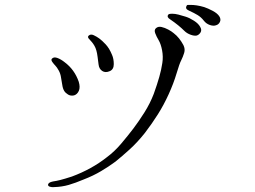

<svg xmlns="http://www.w3.org/2000/svg" viewBox="-20 -780 1040 783"><path d="M861 -677Q872 -680 877 -691Q882 -702 874 -714Q866 -726 847 -736Q828 -746 813 -751Q796 -756 782.5 -758Q769 -760 757 -760Q753 -760 747.5 -760Q742 -760 741 -756Q734 -744 750 -737Q772 -727 786 -718.5Q800 -710 811 -696Q821 -683 836 -678Q851 -673 861 -677ZM782 -635Q792 -638 798 -648Q804 -658 796 -671Q789 -684 771 -695.5Q753 -707 737 -712Q721 -717 707.5 -720.5Q694 -724 682 -724Q679 -724 673.5 -723.5Q668 -723 666 -720Q659 -710 674 -701Q693 -688 707 -676.5Q721 -665 732 -654Q742 -644 757 -638.5Q772 -633 782 -635ZM176 -26Q176 -21 183.5 -18.5Q191 -16 201 -17Q233 -18 260.5 -26Q288 -34 321 -48Q360 -63 392 -82Q424 -101 451 -121Q477 -142 508.5 -170.5Q540 -199 571 -238Q600 -276 624 -314Q648 -352 668 -396Q688 -440 700 -480.5Q712 -521 719 -534Q726 -548 731 -564Q736 -580 728 -596Q720 -611 710 -623.5Q700 -636 688 -645Q680 -652 666 -659.5Q652 -667 638.5 -670Q625 -673 616 -665Q608 -658 613 -644.5Q618 -631 627 -616Q636 -601 641 -575Q646 -549 642 -523Q638 -496 629.5 -466Q621 -436 607 -397Q592 -358 569 -321.5Q546 -285 524 -256Q502 -227 474.5 -194.5Q447 -162 416 -139Q354 -90 273 -60Q242 -50 226 -46Q210 -42 196 -40Q176 -36 176 -26ZM382 -517Q384 -499 397 -490.5Q410 -482 428 -490Q444 -497 444 -518.5Q444 -540 437 -556Q426 -583 411 -599Q396 -615 385 -623Q374 -631 362 -636.5Q350 -642 342 -635Q336 -630 342 -622.5Q348 -615 355 -608Q360 -602 365 -593.5Q370 -585 373 -574Q376 -564 378 -548Q380 -532 382 -517ZM229 -463Q232 -448 234 -433.5Q236 -419 242 -409Q247 -401 257.5 -394.5Q268 -388 282 -391Q295 -395 301.5 -409.5Q308 -424 301 -447Q284 -496 244 -526Q229 -538 214.5 -543.5Q200 -549 192 -541Q187 -536 193.5 -527Q200 -518 206 -512Q212 -506 219.5 -492.5Q227 -479 229 -463Z"/></svg>

Font: Hannari
Style: Regular
Weight: 400
Version: Version 1.12